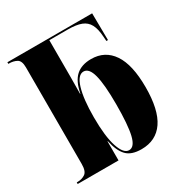

<svg xmlns="http://www.w3.org/2000/svg" viewBox="-177 -894 989 1038"><g transform="rotate(-30 317.0 -375.0)"><path d="M409 10Q346 10 316 -21.5Q286 -53 272 -119H270V0H15V-10H21Q47 -10 67.5 -23.5Q88 -37 88 -83V-686Q88 -727 67.5 -738.5Q47 -750 18 -750H15V-760H544L546 -592H536L534 -619Q531 -669 516 -697.5Q501 -726 470 -738Q439 -750 387 -750H271V-595Q271 -564 271 -517Q271 -470 270 -416H272Q285 -486 320 -517.5Q355 -549 415 -549Q501 -549 548 -479.5Q595 -410 595 -270Q595 -129 547.5 -59.5Q500 10 409 10ZM348 -19Q382 -19 396.5 -80Q411 -141 411 -270Q411 -393 395.5 -452Q380 -511 346 -511Q310 -511 290.5 -446.5Q271 -382 271 -269Q271 -148 292.5 -83.5Q314 -19 348 -19Z"/></g></svg>

Font: Noto Serif Display SemiCondensed Black
Style: Regular
Weight: 900
Width: 4
Designer: Monotype Design Team
Foundry: Monotype Imaging Inc.
Version: Version 2.009